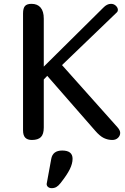

<svg xmlns="http://www.w3.org/2000/svg" viewBox="-20 -729 651 1000"><path d="M558 -709Q573 -709 583.5 -699Q594 -689 594 -677Q594 -670 589 -665L303 -390L592 -66Q606 -50 606 -37Q606 -22 594.5 -11Q583 0 565 0Q542 0 521 -10Q500 -20 475 -49L226 -334L208 -315V-65Q208 -30 193 -15Q178 0 146 0Q123 0 111.5 -12Q100 -24 100 -50V-659Q100 -686 110 -697.5Q120 -709 144 -709Q175 -709 191.5 -689.5Q208 -670 208 -632V-382L518 -689Q537 -709 558 -709ZM249 251Q238 251 230.5 245Q223 239 223 229L247 98Q255 55 304 55Q358 55 358 98Q358 123 343.5 152.5Q329 182 295 225Q284 239 273.5 245Q263 251 249 251Z"/></svg>

Font: Marmelad for Arash.Academy
Style: Regular
Weight: 400
Designer: Manvel Shmavonyan
Foundry: Cyreal
Version: Version 1.110;Glyphs 3.2 (3202)